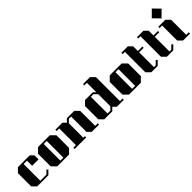

<svg xmlns="http://www.w3.org/2000/svg" viewBox="343 -2606 4228 4228"><g transform="rotate(-45 2457.0 -492.5)"><path d="M375 -400V-560H270V-40H460L539 -119L570 -88L482 0H133L40 -93V-507L133 -600H502L575 -527V-400Z M1229 -497V-103L1126 0H758L655 -103V-497L758 -600H1126ZM895 -560V-40H989V-560Z M2059 -40V0H1832L1749 -83V-560H1679L1609 -490V-40H1659V0H1299V-40H1379V-560H1299V-600H1516L1587 -530L1657 -600H1886L1979 -507V-40Z M2830 -40V0H2613L2543 -71L2472 0H2222L2129 -93V-507L2222 -600H2466L2520 -546V-840H2440V-880H2657L2750 -787V-40ZM2520 -110V-484L2444 -560H2364V-40H2450Z M3464 -497V-103L3361 0H2993L2890 -103V-497L2993 -600H3361ZM3130 -560V-40H3224V-560Z M3979 -93 3886 0H3687L3594 -93V-730H3524V-770H3726L3809 -687V-540H3949V-500H3809V-40H3864L3948 -124Z M4464 -93 4371 0H4172L4079 -93V-730H4009V-770H4211L4294 -687V-540H4434V-500H4294V-40H4349L4433 -124Z M4686 -680 4534 -833 4687 -985 4839 -832ZM4894 -40V0H4677L4584 -93V-560H4504V-600H4721L4814 -507V-40Z"/></g></svg>

Font: Kumar One
Style: Regular
Weight: 400
Designer: Parimal Parmar
Foundry: Indian Type Foundry
Version: Version 1.000;PS 1.000;hotconv 1.0.88;makeotf.lib2.5.647800